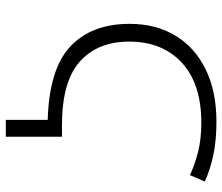

<svg xmlns="http://www.w3.org/2000/svg" viewBox="-72 -692 764 660"><g transform="rotate(90 310.0 -362.0)"><path d="M399 -724Q464 -724 514.5 -713Q565 -702 604 -684L582 -633Q545 -650 501.5 -661Q458 -672 402 -672Q268 -672 195.5 -605Q123 -538 123 -424Q123 -316 191.5 -254.5Q260 -193 411 -193H450V0H392V-144Q217 -149 139.5 -222Q62 -295 62 -425Q62 -516 102.5 -583Q143 -650 218.5 -687Q294 -724 399 -724Z"/></g></svg>

Font: BC Sans Light
Style: Regular
Weight: 300
Designer: Monotype Design Team
Foundry: Monotype Imaging Inc.
Version: Version 2.000;GOOG;noto-source:20170915:90ef993387c0